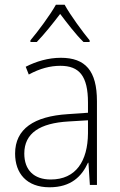

<svg xmlns="http://www.w3.org/2000/svg" viewBox="-20 -877 508 814"><path d="M254 -857H217C193 -814 142 -745 109 -706V-699H136C168 -732 207 -781 235 -818C264 -780 300 -732 334 -699H360V-706C331 -741 278 -813 254 -857ZM238 -632C185 -632 134 -617 89 -594L102 -561C150 -587 193 -598 236 -598C316 -598 353 -555 353 -442V-399L267 -393C125 -384 44 -331 44 -226C44 -142 93 -83 190 -83C282 -83 327 -130 353 -187H355L361 -93H391V-448C391 -577 342 -632 238 -632ZM270 -362 353 -367V-312C352 -194 302 -116 195 -116C124 -116 83 -156 83 -226C83 -313 150 -355 270 -362Z"/></svg>

Font: Noto Sans Kannada UI SemiCondensed ExtraLight
Style: Regular
Weight: 200
Width: 4
Designer: Jelle Bosma - Monotype Design Team
Foundry: Monotype Imaging Inc.
Version: Version 2.005